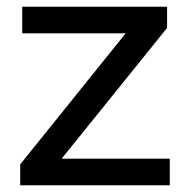

<svg xmlns="http://www.w3.org/2000/svg" viewBox="-20 -550 561 570"><path d="M476 -467 163 -79H484V0H40V-62L353 -451H46V-530H476Z"/></svg>

Font: false
Style: Regular
Weight: 500
Designer: Julieta Ulanovsky
Foundry: Julieta Ulanovsky
Version: Version 7.222;hotconv 1.0.109;makeotfexe 2.5.65596